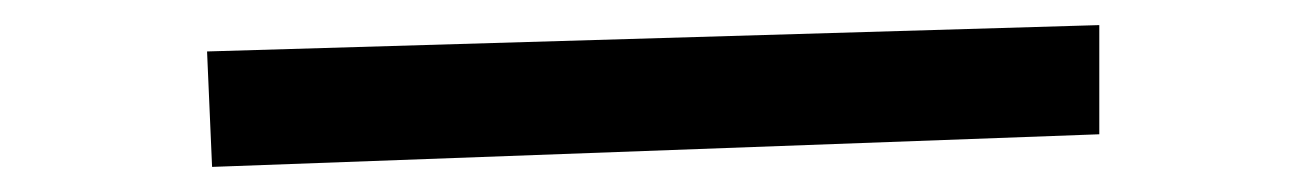

<svg xmlns="http://www.w3.org/2000/svg" viewBox="-20 -440 1040 153"><path d="M145 -399 856 -420V-333L149 -307Z"/></svg>

Font: Stick
Style: Regular
Weight: 400
Designer: Fontworks Inc.
Foundry: Fontworks Inc.
Version: Version 1.100